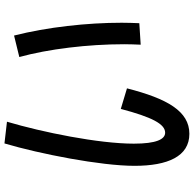

<svg xmlns="http://www.w3.org/2000/svg" viewBox="-24 -816 849 840"><g transform="rotate(-90 400.0 -396.5)"><path d="M287 -790 192 -801C146 -646 94 -380 94 -232C94 -87 135 8 234 8C333 8 388 -89 433 -265L343 -292C307 -156 277 -98 239 -98C210 -98 191 -137 191 -235C191 -389 241 -635 287 -790ZM624 -205 718 -211C719 -236 720 -261 720 -288C720 -439 701 -613 664 -759L570 -736C605 -609 626 -436 626 -277C626 -253 625 -229 624 -205Z"/></g></svg>

Font: Smiley Sans Oblique
Style: Regular
Weight: 400
Italic angle: -8°
Designer: oooooohmygosh, Nagisa Chen, Janine Sui, Heda Shi, Jian Li
Foundry: atelierAnchor
Version: Version 2.0.1